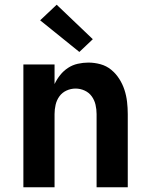

<svg xmlns="http://www.w3.org/2000/svg" viewBox="-20 -793 640 813"><path d="M79 0V-520H211V-437Q221 -458 235 -475.5Q249 -493 268 -505.5Q287 -518 309.5 -523Q332 -528 354 -528Q380 -528 405.5 -521Q431 -514 451 -497.5Q471 -481 485 -459Q499 -437 507 -412.5Q515 -388 518 -362Q521 -336 521 -310V0H389V-310Q389 -330 384.5 -349.5Q380 -369 368.5 -385Q357 -401 338.5 -409.5Q320 -418 300 -418Q280 -418 261.5 -409.5Q243 -401 231.5 -385Q220 -369 215.5 -349.5Q211 -330 211 -310V0ZM316 -573 150 -707 220 -773 373 -627Z"/></svg>

Font: Iosevka SS04 XBd Ex
Style: Regular
Weight: 800
Width: 7
Monospace: yes
Designer: Belleve Invis
Foundry: Belleve Invis
Version: Version 19.0.0; ttfautohint (v1.8.4)